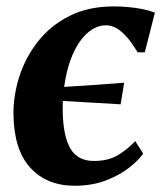

<svg xmlns="http://www.w3.org/2000/svg" viewBox="-20 -570 504 600"><path d="M213.5 10.5Q126.5 10.5 75 -45.5Q23.5 -101.5 22 -213Q21.5 -271.5 40.5 -331Q59.5 -390.5 98.5 -440.2Q137.5 -490 196.8 -520Q256 -550 336 -550Q356 -550 379.8 -548Q403.5 -546 425.5 -541.5Q447.5 -537 464 -530.5L432.5 -406.5H410Q391.5 -437.5 374.8 -456Q358 -474.5 342.2 -482.8Q326.5 -491 311.5 -491Q288.5 -491 267.5 -477.8Q246.5 -464.5 229 -439.5Q211.5 -414.5 199 -378.8Q186.5 -343 180.5 -298.5Q228.5 -301.5 274.2 -304.5Q320 -307.5 368 -311.5L357 -244Q316 -246.5 272.2 -249Q228.5 -251.5 176.5 -254.5Q176 -246.5 176 -238Q176 -229.5 176 -221Q177.5 -144 200.2 -105.5Q223 -67 273.5 -67Q319 -67 349.5 -85.8Q380 -104.5 402.5 -129L427.5 -90Q412.5 -68.5 382.2 -45Q352 -21.5 309.2 -5.5Q266.5 10.5 213.5 10.5Z"/></svg>

Font: Merriweather 60pt ExtraBold
Style: Italic
Weight: 800
Italic angle: -7.8°
Version: Version 2.101